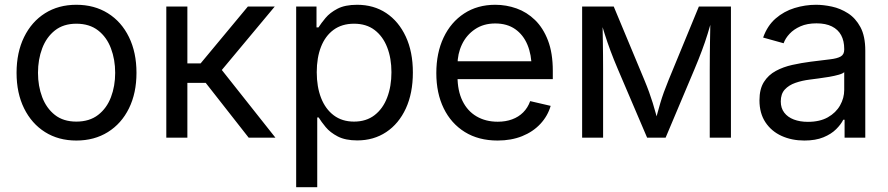

<svg xmlns="http://www.w3.org/2000/svg" viewBox="-20 -568 3664 792"><path d="M294.9 11.7Q221.2 11.7 165.8 -23.2Q110.4 -58.1 79.3 -121.1Q48.3 -184.1 48.3 -267.6Q48.3 -351.6 79.3 -415Q110.4 -478.5 165.8 -513.4Q221.2 -548.3 294.9 -548.3Q369.1 -548.3 425 -513.4Q481 -478.5 512 -415Q543 -351.6 543 -267.6Q543 -184.1 512 -121.1Q481 -58.1 425 -23.2Q369.1 11.7 294.9 11.7ZM294.9 -66.4Q349.1 -66.4 384.8 -94Q420.4 -121.6 437.7 -167.2Q455.1 -212.9 455.1 -267.6Q455.1 -322.3 437.7 -368.4Q420.4 -414.6 384.8 -442.4Q349.1 -470.2 294.9 -470.2Q241.7 -470.2 206.5 -442.4Q171.4 -414.6 154.1 -368.7Q136.7 -322.8 136.7 -267.6Q136.7 -212.9 154.1 -167.2Q171.4 -121.6 206.3 -94Q241.2 -66.4 294.9 -66.4Z M666 0V-541H752.9V-306.6H807.6L1002.4 -541H1113.3L895 -279.3L1116.2 0H1005.9L828.6 -226.1H752.9V0Z M1201.7 204.1V-541H1285.6V-455.1H1293.9Q1304.7 -472.2 1322.8 -493.9Q1340.8 -515.6 1372.1 -532Q1403.3 -548.3 1453.1 -548.3Q1521.5 -548.3 1573 -514.2Q1624.5 -480 1653.8 -417.2Q1683.1 -354.5 1683.1 -269Q1683.1 -183.6 1654.1 -120.6Q1625 -57.6 1573.2 -23.2Q1521.5 11.2 1453.6 11.2Q1404.8 11.2 1373.3 -5.1Q1341.8 -21.5 1323.5 -43.7Q1305.2 -65.9 1294.4 -83.5H1288.6V204.1ZM1440.4 -66.4Q1490.7 -66.4 1525.1 -93Q1559.6 -119.6 1577.1 -165.8Q1594.7 -211.9 1594.7 -270Q1594.7 -327.6 1577.1 -372.8Q1559.6 -418 1525.4 -444.1Q1491.2 -470.2 1440.4 -470.2Q1390.6 -470.2 1356.2 -445.1Q1321.8 -419.9 1304.2 -375Q1286.6 -330.1 1286.6 -270Q1286.6 -210 1304.4 -164.1Q1322.3 -118.2 1356.7 -92.3Q1391.1 -66.4 1440.4 -66.4Z M2032.7 11.7Q1954.1 11.7 1897.5 -23.4Q1840.8 -58.6 1810.3 -121.1Q1779.8 -183.6 1779.8 -266.6Q1779.8 -349.6 1809.8 -413.1Q1839.8 -476.6 1894.8 -512.5Q1949.7 -548.3 2022.9 -548.3Q2068.4 -548.3 2110.8 -533.2Q2153.3 -518.1 2187 -485.4Q2220.7 -452.6 2240.5 -400.9Q2260.3 -349.1 2260.3 -275.9V-241.7H1836.4V-315.4H2213.4L2172.9 -288.6Q2172.9 -341.8 2155.8 -383.1Q2138.7 -424.3 2105.2 -447.8Q2071.8 -471.2 2022.9 -471.2Q1974.6 -471.2 1939.5 -447.5Q1904.3 -423.8 1885.7 -385Q1867.2 -346.2 1867.2 -300.3V-253.4Q1867.2 -193.8 1887.7 -151.9Q1908.2 -109.9 1945.8 -87.9Q1983.4 -65.9 2033.2 -65.9Q2065.9 -65.9 2092.5 -75.7Q2119.1 -85.4 2138.2 -104.5Q2157.2 -123.5 2167 -150.9L2251.5 -131.3Q2239.3 -89.4 2209 -56.9Q2178.7 -24.4 2133.8 -6.3Q2088.9 11.7 2032.7 11.7Z M2381.3 0V-541H2511.7L2637.7 -238.8Q2648.9 -211.9 2657.5 -188.2Q2666 -164.6 2672.6 -143.3Q2679.2 -122.1 2684.8 -101.3Q2690.4 -80.6 2696.3 -59.6H2680.7Q2686 -79.6 2691.7 -100.1Q2697.3 -120.6 2703.6 -142.3Q2710 -164.1 2718.5 -187.7Q2727.1 -211.4 2738.3 -238.8L2862.8 -541H2995.1V0H2907.7V-281.2Q2907.7 -310.1 2908 -337.6Q2908.2 -365.2 2908.7 -392.6Q2909.2 -419.9 2909.7 -447.5Q2910.2 -475.1 2910.6 -503.9H2921.4Q2909.7 -462.4 2898.9 -428Q2888.2 -393.6 2875.2 -358.9Q2862.3 -324.2 2844.2 -281.2L2725.6 0H2649.4L2529.3 -281.2Q2511.2 -323.7 2498.3 -358.4Q2485.4 -393.1 2474.4 -427.7Q2463.4 -462.4 2451.7 -503.9H2464.8Q2465.3 -479 2465.8 -452.1Q2466.3 -425.3 2466.8 -397Q2467.3 -368.7 2467.5 -339.8Q2467.8 -311 2467.8 -281.2V0Z M3297.9 11.7Q3246.1 11.7 3204.1 -7.3Q3162.1 -26.4 3137.5 -63.5Q3112.8 -100.6 3112.8 -154.3Q3112.8 -200.7 3131.1 -229.7Q3149.4 -258.8 3180.2 -275.4Q3210.9 -292 3248.5 -300.3Q3286.1 -308.6 3324.2 -313.5Q3373 -319.8 3403.3 -323.2Q3433.6 -326.7 3448 -335Q3462.4 -343.3 3462.4 -363.3V-366.2Q3462.4 -399.4 3449.7 -422.9Q3437 -446.3 3411.6 -459Q3386.2 -471.7 3348.1 -471.7Q3309.6 -471.7 3282 -459.5Q3254.4 -447.3 3237.1 -428.7Q3219.7 -410.2 3212.4 -389.6L3127.9 -413.1Q3145.5 -462.4 3179.7 -491.9Q3213.9 -521.5 3257.6 -534.9Q3301.3 -548.3 3346.2 -548.3Q3376.5 -548.3 3411.6 -540.8Q3446.8 -533.2 3478 -513.2Q3509.3 -493.2 3529.3 -456.1Q3549.3 -418.9 3549.3 -358.9V0H3463.9V-74.2H3458.5Q3449.2 -55.2 3429.2 -35.2Q3409.2 -15.1 3376.7 -1.7Q3344.2 11.7 3297.9 11.7ZM3312.5 -65.4Q3361.8 -65.4 3395 -84.2Q3428.2 -103 3445.3 -133.3Q3462.4 -163.6 3462.4 -196.8V-270.5Q3457 -264.6 3439.9 -259.8Q3422.9 -254.9 3400.4 -251Q3377.9 -247.1 3356.2 -244.4Q3334.5 -241.7 3320.3 -239.7Q3288.6 -235.8 3261.2 -226.3Q3233.9 -216.8 3217.3 -198.7Q3200.7 -180.7 3200.7 -149.4Q3200.7 -122.1 3215.1 -103.3Q3229.5 -84.5 3254.6 -75Q3279.8 -65.4 3312.5 -65.4Z"/></svg>

Font: Inter 17pt
Style: Regular
Weight: 400
Version: Version 4.001;git-66647c0bb